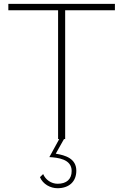

<svg xmlns="http://www.w3.org/2000/svg" viewBox="-20 -717 636 990"><path d="M279.5 0H285.5L234.5 93C276.5 95.5 349.5 102.5 349.5 164.5C349.5 207 323.5 230.5 277 230.5C244 230.5 214.5 209.5 202.5 180.5L186 196.5C201.5 233 240 253.5 276.5 253.5C337 253.5 373.5 218.5 373.5 163.5C373.5 100.5 317.5 83.5 267.5 75.5L310 0H316V-664H572.5V-697H23V-664H279.5Z"/></svg>

Font: HK Grotesk ExtraLight
Style: Regular
Weight: 200
Designer: Alfredo Marco Pradil
Foundry: Hanken Design Co.
Version: Version 3.001;FEAKit 1.0